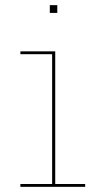

<svg xmlns="http://www.w3.org/2000/svg" viewBox="-20 -724 380 744"><path d="M310 -11V0H59V-11H182V-514H59V-525H194V-11ZM202 -704V-674H173V-704Z"/></svg>

Font: Hepta Slab Thin
Style: Regular
Weight: 250
Designer: Michael LaGattuta
Foundry: Michael LaGattuta
Version: Version 1.100; ttfautohint (v1.8) -l 8 -r 50 -G 200 -x 14 -D